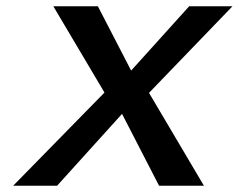

<svg xmlns="http://www.w3.org/2000/svg" viewBox="-20 -596 761 612"><path d="M22 -4H162L369 -233L487 -4H630L455 -300L721 -576H583L398 -371L292 -576H150L313 -301Z"/></svg>

Font: Charger EcoBold
Style: Obl
Weight: 1000
Designer: Jasper
Foundry: Cannot Into Space Fonts
Version: Version 1.1